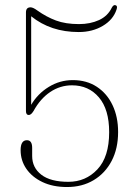

<svg xmlns="http://www.w3.org/2000/svg" viewBox="-20 -743 535 773"><path d="M63 -138.5Q63 -178.5 88.5 -178.5Q109.5 -178.5 109.5 -147.5V-115Q109.5 -68 146.5 -39.5Q183.5 -11 255.5 -11Q325 -11 372.2 -61.2Q419.5 -111.5 419.5 -211Q419.5 -302.5 378.2 -351Q337 -399.5 270 -399.5Q222 -399.5 182 -372.5Q142 -345.5 115 -296Q105 -280 96 -280Q84.5 -280 84.5 -296V-693Q84.5 -713.5 103 -713.5Q113 -713.5 130 -701Q166.5 -675 205.2 -660.5Q244 -646 298 -646Q343.5 -646 378.8 -662.2Q414 -678.5 430 -712Q437.5 -726 446.5 -721.5Q449.5 -720.5 450.8 -716.5Q452 -712.5 449 -704Q435.5 -663.5 393.8 -638.8Q352 -614 297 -614Q184 -614 105.5 -677.5V-321Q132 -366 176.5 -393.2Q221 -420.5 273 -420.5Q329 -420.5 370 -393.5Q411 -366.5 433.2 -319.5Q455.5 -272.5 455.5 -211.5Q455.5 -145 429.5 -95.2Q403.5 -45.5 357.2 -17.8Q311 10 250 10Q193 10 151 -10Q109 -30 86 -63.5Q63 -97 63 -138.5Z"/></svg>

Font: Fraunces 72pt S050 Thin
Style: Regular
Weight: 100
Version: Version 1.000; ttfautohint (v1.8.3)